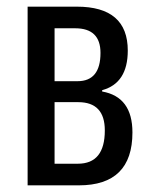

<svg xmlns="http://www.w3.org/2000/svg" viewBox="-20 -557 455 577"><path d="M364 -405Q364 -537 211 -537H63V0H217Q378 0 378 -159Q378 -266 287 -282V-286Q364 -307 364 -405ZM282 -398Q282 -313 213 -313H144V-472H206Q282 -472 282 -398ZM295 -165Q295 -65 214 -65H144V-250H215Q295 -250 295 -165Z"/></svg>

Font: Noto Sans Display Condensed
Style: Regular
Weight: 400
Width: 3
Designer: Monotype Design Team
Foundry: Monotype Imaging Inc.
Version: Version 1.900